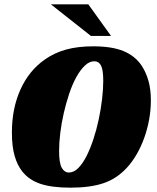

<svg xmlns="http://www.w3.org/2000/svg" viewBox="-20 -859 725 887"><path d="M411 -645Q497 -645 550.5 -623Q604 -601 635 -555Q655 -524 666 -485Q677 -446 677 -395Q677 -351 669 -307Q661 -263 646.5 -222.5Q632 -182 611.5 -146.5Q591 -111 566 -84Q519 -33 457.5 -12.5Q396 8 306 8Q219 8 166 -10Q113 -28 82 -68Q60 -96 47.5 -139Q35 -182 35 -247Q35 -358 74.5 -445.5Q114 -533 187 -584Q231 -615 285 -630Q339 -645 411 -645ZM298 -62Q321 -62 341.5 -82.5Q362 -103 379.5 -137.5Q397 -172 411.5 -216Q426 -260 436 -307Q446 -354 451.5 -400.5Q457 -447 457 -485Q457 -537 446.5 -556.5Q436 -576 416 -576Q393 -576 372 -556Q351 -536 332.5 -502.5Q314 -469 299.5 -425.5Q285 -382 274.5 -336Q264 -290 258.5 -245Q253 -200 253 -162Q253 -105 265.5 -83.5Q278 -62 298 -62ZM215 -839H388L493 -693H400Z"/></svg>

Font: Racing Sans One
Style: Regular
Weight: 400
Designer: Pablo Impallari, Rodrigo Fuenzalida
Foundry: Pablo Impallari, Rodrigo Fuenzalida
Version: Version 1.001; ttfautohint (v0.8) -G 200 -r 50